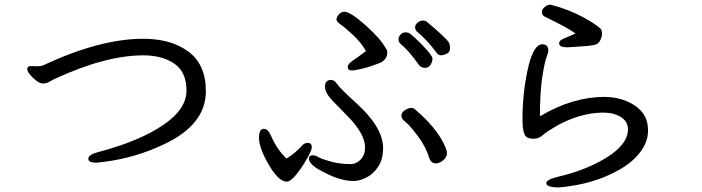

<svg xmlns="http://www.w3.org/2000/svg" viewBox="-20 -773 3040 832"><path d="M397 -67.9Q362.8 -67.9 362.8 -85Q362.8 -103 404.8 -113.8Q587.9 -162.1 690.9 -233.9Q788.1 -300.8 788.1 -380.9Q788.1 -460.9 735.6 -497.1Q683.1 -533.2 601.1 -533.2Q436 -533.2 212.9 -429.2Q200.2 -421.9 189.7 -416.5Q179.2 -411.1 167 -411.1Q153.8 -411.1 137.9 -423.1Q122.1 -435.1 110.1 -449.5Q98.1 -463.9 98.1 -474.1Q98.1 -486.8 115.2 -486.8L139.2 -485.8Q160.2 -485.8 169.9 -491.2Q414.1 -605 600.1 -605Q719.2 -605 793 -551.8Q872.1 -496.1 872.1 -377.9Q872.1 -232.9 690.9 -147.9Q567.9 -88.9 431.2 -71.8Q401.9 -67.9 397 -67.9Z M1223.1 14.2Q1188 14.2 1146 -56.9Q1104 -127.9 1102.1 -173.8Q1102.1 -214.8 1123 -214.8Q1141.1 -214.8 1152.8 -188Q1182.1 -121.1 1222.2 -85.9Q1263.2 -112.8 1289.1 -142.1Q1298.8 -153.8 1314 -153.8Q1331.1 -153.8 1331.1 -134.8Q1331.1 -119.1 1303.2 -73.2Q1249 14.2 1223.1 14.2ZM1868.2 -64.9Q1849.1 -64.9 1839.8 -87.9Q1826.2 -136.2 1790.5 -183.6Q1754.9 -231 1737.1 -244.4Q1719.2 -257.8 1719.2 -272Q1719.2 -285.2 1734.1 -295.2Q1749 -305.2 1761 -305.2Q1772.9 -305.2 1778.8 -298.8Q1869.1 -221.2 1902.8 -150.9Q1917 -122.1 1917 -108.9Q1917 -92.8 1900.9 -78.9Q1884.8 -64.9 1868.2 -64.9ZM1512.2 11.2Q1457 11.2 1391.1 -22.9Q1318.8 -57.1 1318.8 -85Q1318.8 -100.1 1335 -100.1Q1347.2 -100.1 1359.1 -92.5Q1371.1 -85 1411.1 -73.5Q1451.2 -62 1501 -62Q1523.9 -62 1543 -82Q1562 -102.1 1562 -133.8Q1562 -191.9 1487.8 -268.1Q1457 -299.8 1422.6 -335Q1388.2 -370.1 1388.2 -397Q1388.2 -426.8 1415 -426.8Q1429.2 -426.8 1441.7 -408Q1454.1 -389.2 1523.9 -326.2Q1640.1 -221.2 1640.1 -130.9Q1640.1 -84 1619.6 -52Q1599.1 -20 1569.1 -4.4Q1539.1 11.2 1512.2 11.2ZM1794.9 -492.2Q1751 -554.2 1714.8 -584Q1707 -591.8 1707 -602.8Q1707 -613.8 1715.6 -623.3Q1724.1 -632.8 1736.8 -632.8Q1748 -632.8 1753.9 -628.9Q1772.9 -616.2 1813.5 -574.2Q1854 -532.2 1854 -519Q1854 -504.9 1845.5 -491.9Q1836.9 -479 1821 -479Q1805.2 -479 1794.9 -492.2ZM1892.1 -533.2Q1881.8 -533.2 1873 -543Q1827.1 -604 1788.1 -634.8Q1778.8 -643.1 1778.8 -654.8Q1778.8 -666 1789.8 -675Q1800.8 -684.1 1813 -684.1Q1825.2 -684.1 1834 -674.8Q1915 -606.9 1924.8 -588.9Q1930.2 -578.1 1930.2 -564Q1930.2 -545.9 1914.6 -539.6Q1898.9 -533.2 1892.1 -533.2ZM1504.9 -467.8Q1486.8 -467.8 1486.8 -482.9Q1486.8 -495.1 1506.8 -508.8Q1543 -534.2 1565.9 -551.8Q1544.9 -588.9 1510 -621.3Q1475.1 -653.8 1456.5 -666.5Q1438 -679.2 1438 -689Q1438 -698.2 1448 -710.2Q1458 -722.2 1472.2 -722.2Q1498 -722.2 1564 -663.6Q1629.9 -605 1652.8 -562Q1658.2 -556.2 1658.2 -545.9Q1658.2 -513.2 1623 -499Q1587.9 -484.9 1553 -476.3Q1518.1 -467.8 1504.9 -467.8Z M2403.8 39.1Q2347.2 39.1 2347.2 21Q2347.2 4.9 2400.9 -7.8Q2517.1 -35.2 2603 -86.9Q2701.2 -146 2701.2 -212.9Q2701.2 -246.1 2670.7 -265.6Q2640.1 -285.2 2591.8 -285.2Q2491.2 -283.2 2391.1 -227.1Q2350.1 -203.1 2332 -187.5Q2314 -171.9 2294.9 -171.9Q2275.9 -171.9 2265.1 -176.8Q2244.1 -187 2244.1 -253.9Q2244.1 -381.8 2272 -494.1Q2294.9 -581.1 2330.1 -581.1Q2356 -581.1 2356 -553.2Q2356 -544.9 2347.9 -523.9Q2339.8 -502.9 2329.8 -438.5Q2319.8 -374 2319.8 -269Q2460 -353 2599.1 -353Q2650.9 -353 2693.8 -335.4Q2736.8 -317.9 2762.5 -286.9Q2788.1 -255.9 2788.1 -207Q2788.1 -157.2 2752.9 -112.1Q2717.8 -66.9 2661.1 -36.1Q2551.8 25.9 2403.8 39.1ZM2439 -567.9Q2402.8 -567.9 2402.8 -585Q2402.8 -597.2 2420.9 -605Q2439 -612.8 2474.1 -627.9Q2438 -653.8 2346.2 -698.2Q2328.1 -705.1 2328.1 -720.2Q2328.1 -732.9 2340.6 -742.9Q2353 -752.9 2366.2 -752.9Q2444.8 -731.9 2503.9 -700Q2563 -668 2582 -648.9Q2588.9 -642.1 2588.9 -627.9Q2588.9 -615.2 2581.1 -598.6Q2573.2 -582 2555.2 -578.1Q2537.1 -574.2 2501.5 -572Q2465.8 -569.8 2439 -567.9Z"/></svg>

Font: LXGW WenKai Mono GB Screen
Style: Regular
Weight: 400
Monospace: yes
Designer: LXGW / Fontworks Inc.
Foundry: LXGW / Fontworks Inc.
Version: Version 1.510;January 18,2025